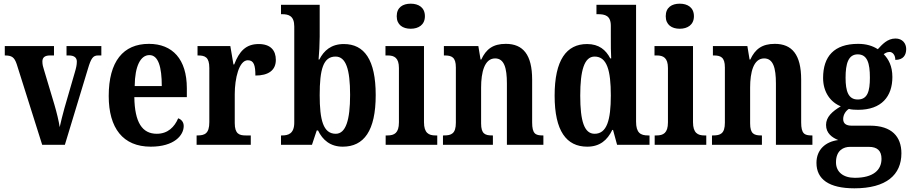

<svg xmlns="http://www.w3.org/2000/svg" viewBox="-20 -786 4940 1042"><path d="M71 -437 209 0H332L457 -412C474 -470 485 -485 512 -485H530V-536H341V-485H354C384 -485 397 -472 397 -452C397 -433 393 -417 386 -393L330 -200C319 -162 310 -122 304 -96C299 -129 288 -175 275 -219L219 -406C214 -421 210 -436 210 -452C210 -473 222 -485 251 -485H273V-536H6V-485C44 -485 58 -476 71 -437Z M798 10C926 10 977 -52 977 -102C977 -124 964 -138 947 -144C927 -97 891 -60 831 -60C752 -60 711 -121 709 -259H994V-307C994 -465 916 -548 788 -548C649 -548 570 -453 570 -265C570 -91 647 10 798 10ZM858 -319H711C712 -428 743 -487 791 -487C839 -487 858 -423 858 -319Z M1047 0H1341V-51H1313C1279 -51 1254 -59 1254 -118V-275C1254 -360 1277 -459 1325 -459C1358 -459 1366 -431 1366 -376C1436 -376 1477 -404 1477 -461C1477 -512 1449 -547 1384 -547C1314 -547 1278 -507 1251 -436H1247L1230 -536H1052V-485H1055C1093 -485 1116 -476 1116 -417V-123C1116 -60 1090 -51 1051 -51H1047Z M1840 10C1955 10 2019 -76 2019 -270C2019 -462 1957 -547 1846 -547C1778 -547 1738 -512 1713 -463H1709C1712 -493 1715 -550 1715 -587V-760H1505V-709H1510C1547 -709 1577 -700 1577 -642V-121C1577 -60 1544 -51 1511 -51H1505V0H1673L1699 -78H1706C1731 -26 1773 10 1840 10ZM1802 -60C1734 -60 1715 -135 1715 -270C1715 -409 1734 -479 1801 -479C1857 -479 1880 -411 1880 -271C1880 -135 1857 -60 1802 -60Z M2209 -630C2251 -630 2286 -651 2286 -698C2286 -746 2251 -766 2209 -766C2166 -766 2133 -746 2133 -698C2133 -651 2166 -630 2209 -630ZM2073 0H2353V-51H2343C2307 -51 2281 -64 2281 -123V-536H2072V-485H2085C2120 -485 2145 -472 2145 -417V-122C2145 -64 2120 -51 2083 -51H2073Z M2384 0H2655V-51H2651C2613 -51 2591 -59 2591 -116V-311C2591 -393 2609 -469 2667 -469C2716 -469 2731 -418 2731 -333V0H2929V-51H2925C2886 -51 2868 -60 2868 -122V-354C2868 -490 2818 -548 2725 -548C2655 -548 2618 -519 2592 -463H2588L2576 -536H2389V-485H2393C2431 -485 2454 -476 2454 -420V-120C2454 -60 2429 -51 2390 -51H2384Z M3167 10C3235 10 3276 -25 3303 -81H3307L3329 0H3505V-51H3497C3456 -51 3432 -65 3432 -126V-760H3217V-709H3224C3263 -709 3295 -702 3295 -646V-580C3295 -542 3295 -500 3297 -469H3292C3268 -515 3231 -547 3166 -547C3054 -547 2990 -460 2990 -267C2990 -75 3054 10 3167 10ZM3207 -60C3151 -60 3129 -128 3129 -267C3129 -404 3151 -479 3207 -479C3274 -479 3295 -404 3295 -268C3295 -133 3273 -60 3207 -60Z M3669 -630C3711 -630 3746 -651 3746 -698C3746 -746 3711 -766 3669 -766C3626 -766 3593 -746 3593 -698C3593 -651 3626 -630 3669 -630ZM3533 0H3813V-51H3803C3767 -51 3741 -64 3741 -123V-536H3532V-485H3545C3580 -485 3605 -472 3605 -417V-122C3605 -64 3580 -51 3543 -51H3533Z M3844 0H4115V-51H4111C4073 -51 4051 -59 4051 -116V-311C4051 -393 4069 -469 4127 -469C4176 -469 4191 -418 4191 -333V0H4389V-51H4385C4346 -51 4328 -60 4328 -122V-354C4328 -490 4278 -548 4185 -548C4115 -548 4078 -519 4052 -463H4048L4036 -536H3849V-485H3853C3891 -485 3914 -476 3914 -420V-120C3914 -60 3889 -51 3850 -51H3844Z M4617 236C4790 236 4872 163 4872 46C4872 -45 4819 -104 4702 -104H4602C4574 -104 4556 -114 4556 -140C4556 -165 4572 -186 4587 -195C4598 -191 4624 -190 4637 -190C4765 -190 4823 -263 4823 -368C4823 -428 4802 -465 4776 -492C4785 -498 4794 -504 4808 -504C4823 -504 4839 -489 4839 -461C4883 -461 4898 -488 4898 -520C4898 -550 4878 -577 4840 -577C4796 -577 4768 -545 4744 -519C4716 -537 4682 -548 4637 -548C4507 -548 4447 -480 4447 -363C4447 -285 4488 -231 4543 -209C4496 -181 4463 -151 4463 -108C4463 -62 4497 -39 4529 -26C4460 -17 4411 26 4411 98C4411 187 4479 236 4617 236ZM4635 -246C4584 -246 4569 -291 4569 -364C4569 -441 4584 -491 4635 -491C4687 -491 4701 -443 4701 -365C4701 -290 4688 -246 4635 -246ZM4619 179C4556 179 4517 147 4517 95C4517 29 4559 11 4593 11H4695C4741 11 4764 32 4764 76C4764 137 4719 179 4619 179Z"/></svg>

Font: Noto Serif Devanagari Condensed
Style: Bold
Weight: 700
Width: 3
Designer: Universal Thirst, Indian Type Foundry and the Monotype Design Team
Foundry: Monotype Imaging Inc.
Version: Version 2.004